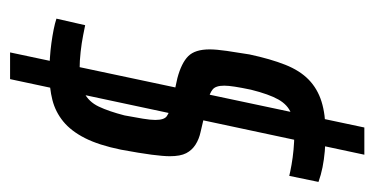

<svg xmlns="http://www.w3.org/2000/svg" viewBox="-201 -535 743 381"><g transform="rotate(90 170.5 -344.5)"><path d="M126 -71Q111 -71 95.5 -72Q80 -73 65.5 -75Q51 -77 38.5 -79.5Q26 -82 17 -85L30 -142Q35 -141 50 -138Q65 -135 83 -133Q101 -131 116 -131Q146 -131 164 -140Q182 -149 191.5 -169Q201 -189 209 -220Q213 -241 215.5 -256.5Q218 -272 218 -281Q218 -299 210.5 -304Q203 -309 190 -313L135 -325Q105 -333 91.5 -346.5Q78 -360 78 -389Q78 -402 81 -423Q84 -444 88 -468Q97 -510 108.5 -539Q120 -568 138 -585.5Q156 -603 181.5 -611Q207 -619 243 -619Q263 -619 280 -617.5Q297 -616 312 -613Q327 -610 341 -605L329 -547Q321 -549 307 -551.5Q293 -554 277 -555.5Q261 -557 246 -557Q221 -557 204.5 -550.5Q188 -544 177.5 -525.5Q167 -507 158 -471Q154 -452 152 -439Q150 -426 150 -418Q150 -401 157.5 -395Q165 -389 178 -386L242 -371Q256 -368 267 -361Q278 -354 284 -342.5Q290 -331 290 -310Q290 -297 287 -274Q284 -251 277 -213Q268 -169 254 -141.5Q240 -114 221 -98.5Q202 -83 178.5 -77Q155 -71 126 -71ZM84 7 233 -696H287L137 7Z"/></g></svg>

Font: Saira UltraCondensed Medium
Style: Italic
Weight: 500
Width: 1
Italic angle: -12°
Designer: Hector Gatti with collaboration of the Omnibus-Type team
Foundry: Omnibus-Type
Version: Version 1.101